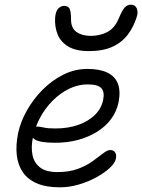

<svg xmlns="http://www.w3.org/2000/svg" viewBox="-20 -789 607 819"><path d="M235 10Q176 10 137 -7Q98 -24 77 -55Q56 -86 51.5 -128Q47 -170 57 -220Q67 -268 94 -316.5Q121 -365 161 -405.5Q201 -446 250 -470.5Q299 -495 353 -495Q405 -495 437.5 -479.5Q470 -464 482.5 -433Q495 -402 486 -354Q478 -314 454 -281.5Q430 -249 393.5 -226.5Q357 -204 312 -192Q267 -180 216 -180Q149 -180 128 -194.5Q107 -209 110 -227Q112 -238 119 -243.5Q126 -249 140 -249Q151 -249 167 -245Q183 -241 216 -241Q271 -241 314.5 -256.5Q358 -272 385.5 -299.5Q413 -327 420 -363Q427 -396 412.5 -412.5Q398 -429 354 -429Q313 -429 275 -410.5Q237 -392 205 -360Q173 -328 151 -287Q129 -246 120 -201Q112 -161 118.5 -128Q125 -95 150.5 -75Q176 -55 225 -55Q276 -55 313 -69Q350 -83 376 -102Q402 -121 420 -135Q438 -149 450 -149Q464 -149 471 -139Q478 -129 474 -111Q470 -93 448 -72.5Q426 -52 391.5 -33Q357 -14 316.5 -2Q276 10 235 10ZM360 -571Q303 -571 270.5 -591Q238 -611 225.5 -643Q213 -675 215 -711Q217 -741 228.5 -752.5Q240 -764 254 -764Q270 -764 276.5 -752.5Q283 -741 283 -706Q283 -669 306.5 -652.5Q330 -636 367 -636Q406 -636 437 -652Q468 -668 485 -707Q501 -745 512 -757Q523 -769 538 -769Q557 -769 563.5 -753Q570 -737 563 -716Q550 -674 525 -641Q500 -608 459.5 -589.5Q419 -571 360 -571Z"/></svg>

Font: Shantell Sans Light
Style: Italic
Weight: 300
Italic angle: -11°
Designer: Stephen Nixon, Anya Danilova, Shantell Martin
Foundry: Arrow Type
Version: Version 1.008;[ac192a2d6]